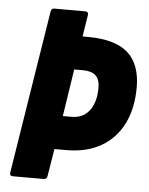

<svg xmlns="http://www.w3.org/2000/svg" viewBox="-49 -696 571 737"><g transform="rotate(5 236.0 -327.5)"><path d="M30 0Q14 0 17 -14L117 -641Q119 -655 130 -655H249Q263 -655 261 -641L248 -558H273Q375 -557 423.5 -513.5Q472 -470 472 -381Q472 -300 442.5 -241Q413 -182 357.5 -150Q302 -118 224 -118H178L161 -14Q159 0 147 0ZM199 -247H233Q263 -247 283.5 -261.5Q304 -276 315 -303Q326 -330 326 -366Q326 -400 309.5 -414.5Q293 -429 261 -429H227Z"/></g></svg>

Font: Sofia Sans Condensed Black
Style: Italic
Weight: 900
Italic angle: -9°
Version: Version 4.100